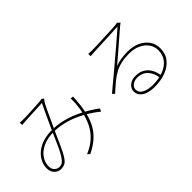

<svg xmlns="http://www.w3.org/2000/svg" viewBox="-11 -1352 2022 2022"><g transform="rotate(-45 1000.0 -341.0)"><path d="M233 -710Q251 -709 268 -708.5Q285 -708 300 -708Q318 -708 352 -709.5Q386 -711 424.5 -713Q463 -715 495.5 -717Q528 -719 542 -720Q552 -721 559 -722.5Q566 -724 573 -726L594 -708Q590 -703 585.5 -697Q581 -691 575 -682Q560 -659 538 -613Q516 -567 491 -512Q466 -457 442 -406Q427 -374 408.5 -332.5Q390 -291 370.5 -247.5Q351 -204 332 -167Q313 -130 296 -107Q273 -76 249.5 -66Q226 -56 200 -56Q154 -56 124 -87.5Q94 -119 94 -168Q94 -221 117.5 -266Q141 -311 183.5 -345Q226 -379 285.5 -397.5Q345 -416 417 -416Q498 -416 574 -397Q650 -378 717 -348Q784 -318 840 -284Q896 -250 937 -219L921 -187Q879 -222 824 -257.5Q769 -293 703 -323Q637 -353 564 -371Q491 -389 414 -389Q322 -389 256.5 -357.5Q191 -326 157 -276Q123 -226 123 -170Q123 -128 147 -106Q171 -84 200 -84Q220 -84 236 -91.5Q252 -99 269 -120Q288 -143 307 -177.5Q326 -212 344.5 -253Q363 -294 380.5 -334.5Q398 -375 413 -408Q435 -456 458 -506.5Q481 -557 503.5 -604.5Q526 -652 545 -692Q530 -691 497 -689.5Q464 -688 425.5 -686Q387 -684 353 -682.5Q319 -681 302 -680Q285 -679 268.5 -678Q252 -677 235 -675ZM825 -508Q820 -401 804 -315.5Q788 -230 755 -163Q722 -96 666 -44Q610 8 525 49L500 26Q584 -9 638.5 -59.5Q693 -110 725 -172Q757 -234 772 -301.5Q787 -369 792 -436Q793 -452 793.5 -472Q794 -492 793 -511Z M1256 -712Q1269 -711 1283.5 -710.5Q1298 -710 1307 -710Q1322 -710 1358.5 -711Q1395 -712 1442 -714Q1489 -716 1535.5 -718Q1582 -720 1618 -722Q1654 -724 1669 -725Q1683 -727 1688.5 -728Q1694 -729 1701 -731L1729 -704Q1719 -697 1707.5 -688Q1696 -679 1685 -669Q1668 -655 1632 -623.5Q1596 -592 1550.5 -553Q1505 -514 1460.5 -475.5Q1416 -437 1381 -407Q1425 -424 1472.5 -430.5Q1520 -437 1564 -437Q1645 -437 1706 -408.5Q1767 -380 1801 -331Q1835 -282 1835 -219Q1835 -137 1791 -82Q1747 -27 1673 1Q1599 29 1508 29Q1442 29 1399 12.5Q1356 -4 1335 -31.5Q1314 -59 1314 -92Q1314 -120 1329.5 -144Q1345 -168 1374 -182.5Q1403 -197 1442 -197Q1507 -197 1548.5 -169.5Q1590 -142 1612 -99Q1634 -56 1639 -9L1612 0Q1605 -74 1561 -122.5Q1517 -171 1441 -171Q1401 -171 1371.5 -148.5Q1342 -126 1342 -93Q1342 -48 1388.5 -23.5Q1435 1 1507 1Q1593 1 1660.5 -24Q1728 -49 1767 -98.5Q1806 -148 1806 -219Q1806 -272 1775.5 -315.5Q1745 -359 1690.5 -385Q1636 -411 1564 -411Q1497 -411 1445.5 -399.5Q1394 -388 1349.5 -364.5Q1305 -341 1259.5 -303.5Q1214 -266 1159 -215L1135 -238Q1171 -268 1212 -302.5Q1253 -337 1293.5 -370.5Q1334 -404 1368 -433Q1402 -462 1423 -480Q1444 -497 1478.5 -526.5Q1513 -556 1551.5 -589Q1590 -622 1624 -651.5Q1658 -681 1677 -698Q1661 -697 1623.5 -695.5Q1586 -694 1538.5 -691.5Q1491 -689 1444.5 -687Q1398 -685 1361 -683.5Q1324 -682 1309 -681Q1296 -680 1284 -679.5Q1272 -679 1257 -677Z"/></g></svg>

Font: Noto Sans JP
Style: Regular
Weight: 100
Designer: Ryoko NISHIZUKA 西塚涼子 (kana, bopomofo & ideographs); Paul D. Hunt (Latin, Greek & Cyrillic); Sandoll Communications 산돌커뮤니
Foundry: Adobe
Version: Version 2.004;hotconv 1.0.118;makeotfexe 2.5.65603